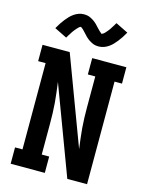

<svg xmlns="http://www.w3.org/2000/svg" viewBox="-140 -1061 881 1146"><g transform="rotate(15 300.0 -487.5)"><path d="M41 0V-101H87V-634H41V-735H209L413 -190Q409 -222 405 -253Q401 -284 398.5 -315.5Q396 -347 395 -378.5Q394 -410 394 -441V-634H348V-735H559V-634H513V0H391L187 -545Q191 -513 195 -482Q199 -451 201.5 -419.5Q204 -388 205 -356.5Q206 -325 206 -294V-101H252V0ZM366 -812Q361 -812 355.5 -812.5Q350 -813 345 -814Q340 -815 335.5 -816.5Q331 -818 326 -820.5Q321 -823 316.5 -825.5Q312 -828 308 -830.5Q304 -833 299.5 -836.5Q295 -840 291 -843.5Q287 -847 283.5 -850.5Q280 -854 277 -857.5Q274 -861 270.5 -864.5Q267 -868 263 -872.5Q259 -877 255 -881Q251 -885 248 -888Q245 -891 239.5 -894.5Q234 -898 234 -899Q234 -896 230.5 -895.5Q227 -895 224.5 -892.5Q222 -890 219 -887Q216 -884 214.5 -882.5Q213 -881 211.5 -879Q210 -877 208 -875Q206 -873 204.5 -871Q203 -869 201 -866.5Q199 -864 197 -861.5Q195 -859 193 -856Q191 -853 189 -850Q187 -847 185 -843.5Q183 -840 180.5 -836.5Q178 -833 175.5 -829Q173 -825 171 -821Q169 -817 166 -813L89 -851Q99 -869 109 -884Q119 -899 129 -911.5Q139 -924 149 -934.5Q159 -945 172.5 -954.5Q186 -964 201.5 -969.5Q217 -975 234 -975Q239 -975 244.5 -974.5Q250 -974 255 -973Q260 -972 264.5 -970.5Q269 -969 274 -966.5Q279 -964 283.5 -961.5Q288 -959 292 -956.5Q296 -954 300.5 -950.5Q305 -947 309 -943.5Q313 -940 316.5 -936.5Q320 -933 323 -929.5Q326 -926 329.5 -922.5Q333 -919 337 -914.5Q341 -910 345 -906.5Q349 -903 352 -899.5Q355 -896 360.5 -892.5Q366 -889 366 -888Q366 -891 369.5 -892Q373 -893 375.5 -895Q378 -897 381 -900Q384 -903 385.5 -904.5Q387 -906 388.5 -908Q390 -910 392 -912Q394 -914 395.5 -916Q397 -918 399 -920.5Q401 -923 403 -925.5Q405 -928 407 -931Q409 -934 411 -937Q413 -940 415 -943.5Q417 -947 419.5 -950.5Q422 -954 424.5 -958Q427 -962 429 -966Q431 -970 434 -974L511 -936Q501 -918 491 -903Q481 -888 471 -875.5Q461 -863 451 -852.5Q441 -842 427.5 -832.5Q414 -823 398.5 -817.5Q383 -812 366 -812Z"/></g></svg>

Font: Iosevka Etoile
Style: Bold
Weight: 700
Designer: Belleve Invis
Foundry: Belleve Invis
Version: Version 28.1.0; ttfautohint (v1.8.4)